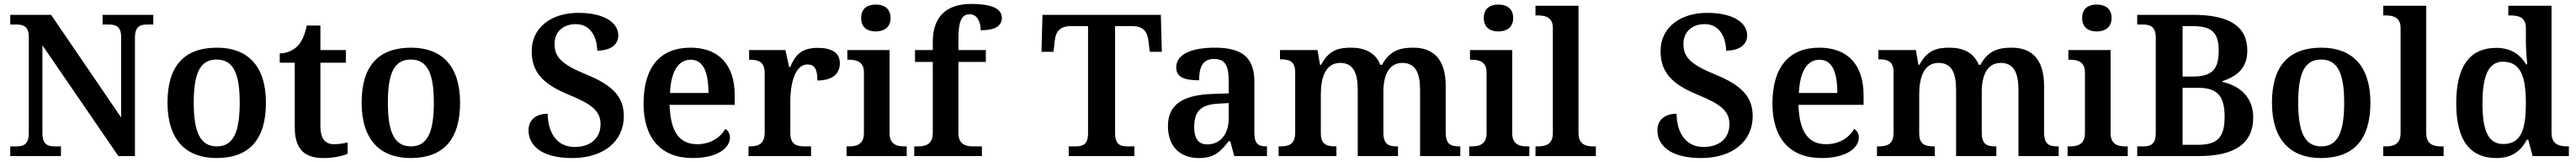

<svg xmlns="http://www.w3.org/2000/svg" viewBox="-20 -789 13057 819"><path d="M32 0H289V-49H258C224 -49 195 -57 195 -116V-560L580 0H664V-598C664 -657 692 -665 726 -665H757V-714H500V-665H531C565 -665 594 -657 594 -602V-195L239 -714H32V-665H63C96 -665 126 -657 126 -602V-116C126 -57 97 -49 63 -49H32Z M1077 10C1242 10 1328 -82 1328 -270C1328 -457 1234 -548 1080 -548C915 -548 829 -457 829 -270C829 -82 923 10 1077 10ZM1079 -49C993 -49 962 -125 962 -270C962 -415 992 -488 1078 -488C1164 -488 1195 -415 1195 -270C1195 -125 1165 -49 1079 -49Z M1620 10C1675 10 1722 -2 1742 -12V-69C1721 -64 1699 -60 1673 -60C1627 -60 1604 -89 1604 -152V-472H1733V-536H1604V-660H1535C1525 -612 1510 -579 1489 -557C1468 -535 1434 -519 1398 -519V-472H1474V-147C1474 -31 1526 10 1620 10Z M2061 10C2226 10 2312 -82 2312 -270C2312 -457 2218 -548 2064 -548C1899 -548 1813 -457 1813 -270C1813 -82 1907 10 2061 10ZM2063 -49C1977 -49 1946 -125 1946 -270C1946 -415 1976 -488 2062 -488C2148 -488 2179 -415 2179 -270C2179 -125 2149 -49 2063 -49Z M2880 10C3039 10 3142 -74 3142 -202C3142 -302 3082 -359 2953 -412C2825 -464 2791 -501 2791 -567C2791 -630 2836 -667 2899 -667C2979 -667 3007 -592 3007 -533C3076 -533 3114 -564 3114 -610C3114 -672 3047 -724 2911 -724C2775 -724 2675 -650 2675 -531C2675 -428 2727 -366 2861 -311C2975 -264 3024 -231 3024 -161C3024 -92 2975 -46 2893 -46C2807 -46 2758 -111 2756 -214C2703 -214 2659 -188 2659 -130C2659 -58 2719 10 2880 10Z M3491 10C3620 10 3680 -43 3680 -94C3680 -114 3670 -130 3656 -137C3632 -95 3583 -60 3514 -60C3426 -60 3378 -120 3374 -259H3704V-308C3704 -466 3619 -548 3480 -548C3328 -548 3242 -452 3242 -265C3242 -91 3330 10 3491 10ZM3571 -319H3376C3381 -428 3418 -487 3481 -487C3546 -487 3571 -422 3571 -319Z M3774 0H4091V-49H4060C4019 -49 3986 -57 3986 -116V-283C3986 -341 4001 -463 4073 -463C4111 -463 4123 -437 4123 -382C4198 -382 4237 -415 4237 -469C4237 -519 4201 -547 4125 -547C4041 -547 4011 -510 3985 -450H3980L3961 -536H3777V-487H3780C3824 -487 3856 -478 3856 -419V-121C3856 -58 3822 -49 3777 -49H3774Z M4419 -630C4460 -630 4494 -650 4494 -698C4494 -747 4460 -766 4419 -766C4377 -766 4345 -747 4345 -698C4345 -650 4377 -630 4419 -630ZM4271 0H4576V-49H4564C4529 -49 4489 -57 4489 -116V-536H4275V-487H4284C4318 -487 4359 -479 4359 -424V-115C4359 -57 4318 -49 4284 -49H4271Z M4614 0H4957V-49H4913C4878 -49 4838 -57 4838 -116V-476H4977V-536H4838V-593C4838 -679 4853 -717 4895 -717C4937 -717 4951 -671 4951 -636C5020 -636 5058 -656 5058 -698C5058 -739 5021 -769 4902 -769C4773 -769 4708 -700 4708 -578V-536H4618V-476H4708V-116C4708 -57 4668 -49 4633 -49H4614Z M5397 0H5730V-49H5695C5660 -49 5632 -57 5632 -116V-657H5718C5778 -657 5796 -626 5801 -582L5808 -527H5869L5864 -714H5264L5259 -527H5320L5326 -582C5331 -626 5349 -657 5409 -657H5495V-115C5495 -57 5467 -49 5432 -49H5397Z M6056 10C6135 10 6165 -21 6208 -75H6216L6236 0H6402V-49H6399C6354 -49 6338 -65 6338 -120V-377C6338 -502 6271 -548 6138 -548C6030 -548 5942 -520 5942 -448C5942 -400 5981 -383 6058 -383C6058 -445 6073 -491 6134 -491C6199 -491 6208 -443 6208 -374V-317L6125 -314C5974 -309 5900 -259 5900 -152C5900 -42 5968 10 6056 10ZM6099 -59C6054 -59 6033 -89 6033 -147C6033 -222 6063 -261 6156 -265L6208 -268V-191C6208 -110 6165 -59 6099 -59Z M6461 0H6754V-49H6751C6707 -49 6675 -57 6675 -115V-313C6675 -397 6699 -471 6773 -471C6839 -471 6862 -421 6862 -335V0H7066V-49H7063C7018 -49 6992 -58 6992 -120V-326C6992 -404 7018 -471 7088 -471C7154 -471 7178 -421 7178 -335V0H7382V-49H7379C7334 -49 7308 -58 7308 -120V-354C7308 -489 7246 -548 7144 -548C7081 -548 7025 -536 6985 -461H6977C6952 -523 6898 -548 6828 -548C6765 -548 6716 -536 6676 -461H6671L6658 -536H6468V-489H6471C6515 -489 6545 -480 6545 -423V-119C6545 -58 6512 -49 6467 -49H6461Z M7575 -630C7616 -630 7650 -650 7650 -698C7650 -747 7616 -766 7575 -766C7533 -766 7501 -747 7501 -698C7501 -650 7533 -630 7575 -630ZM7427 0H7732V-49H7720C7685 -49 7645 -57 7645 -116V-536H7431V-487H7440C7474 -487 7515 -479 7515 -424V-115C7515 -57 7474 -49 7440 -49H7427Z M7763 0H8069V-49H8056C8021 -49 7981 -57 7981 -116V-760H7763V-711H7776C7810 -711 7851 -703 7851 -648V-116C7851 -57 7811 -49 7776 -49H7763Z M8602 10C8761 10 8864 -74 8864 -202C8864 -302 8804 -359 8675 -412C8547 -464 8513 -501 8513 -567C8513 -630 8558 -667 8621 -667C8701 -667 8729 -592 8729 -533C8798 -533 8836 -564 8836 -610C8836 -672 8769 -724 8633 -724C8497 -724 8397 -650 8397 -531C8397 -428 8449 -366 8583 -311C8697 -264 8746 -231 8746 -161C8746 -92 8697 -46 8615 -46C8529 -46 8480 -111 8478 -214C8425 -214 8381 -188 8381 -130C8381 -58 8441 10 8602 10Z M9213 10C9342 10 9402 -43 9402 -94C9402 -114 9392 -130 9378 -137C9354 -95 9305 -60 9236 -60C9148 -60 9100 -120 9096 -259H9426V-308C9426 -466 9341 -548 9202 -548C9050 -548 8964 -452 8964 -265C8964 -91 9052 10 9213 10ZM9293 -319H9098C9103 -428 9140 -487 9203 -487C9268 -487 9293 -422 9293 -319Z M9494 0H9787V-49H9784C9740 -49 9708 -57 9708 -115V-313C9708 -397 9732 -471 9806 -471C9872 -471 9895 -421 9895 -335V0H10099V-49H10096C10051 -49 10025 -58 10025 -120V-326C10025 -404 10051 -471 10121 -471C10187 -471 10211 -421 10211 -335V0H10415V-49H10412C10367 -49 10341 -58 10341 -120V-354C10341 -489 10279 -548 10177 -548C10114 -548 10058 -536 10018 -461H10010C9985 -523 9931 -548 9861 -548C9798 -548 9749 -536 9709 -461H9704L9691 -536H9501V-489H9504C9548 -489 9578 -480 9578 -423V-119C9578 -58 9545 -49 9500 -49H9494Z M10608 -630C10649 -630 10683 -650 10683 -698C10683 -747 10649 -766 10608 -766C10566 -766 10534 -747 10534 -698C10534 -650 10566 -630 10608 -630ZM10460 0H10765V-49H10753C10718 -49 10678 -57 10678 -116V-536H10464V-487H10473C10507 -487 10548 -479 10548 -424V-115C10548 -57 10507 -49 10473 -49H10460Z M10813 0H11126C11309 0 11401 -65 11401 -195C11401 -295 11337 -354 11245 -375V-379C11319 -403 11371 -445 11371 -533C11371 -657 11279 -714 11096 -714H10813V-665H10843C10877 -665 10907 -655 10907 -600V-116C10907 -57 10878 -49 10843 -49H10813ZM11093 -402H11043V-657H11091C11189 -657 11226 -627 11226 -533C11226 -440 11195 -402 11093 -402ZM11121 -57H11043V-345H11123C11224 -345 11256 -298 11256 -198C11256 -94 11219 -57 11121 -57Z M11744 10C11909 10 11995 -82 11995 -270C11995 -457 11901 -548 11747 -548C11582 -548 11496 -457 11496 -270C11496 -82 11590 10 11744 10ZM11746 -49C11660 -49 11629 -125 11629 -270C11629 -415 11659 -488 11745 -488C11831 -488 11862 -415 11862 -270C11862 -125 11832 -49 11746 -49Z M12060 0H12366V-49H12353C12318 -49 12278 -57 12278 -116V-760H12060V-711H12073C12107 -711 12148 -703 12148 -648V-116C12148 -57 12108 -49 12073 -49H12060Z M12634 10C12712 10 12758 -26 12788 -83H12795L12817 0H13001V-49H12996C12952 -49 12913 -58 12913 -118V-760H12694V-711H12702C12746 -711 12783 -703 12783 -647V-582C12783 -550 12786 -500 12790 -464H12784C12755 -512 12709 -547 12633 -547C12503 -547 12430 -460 12430 -267C12430 -75 12503 10 12634 10ZM12668 -61C12592 -61 12563 -129 12563 -267C12563 -403 12592 -477 12667 -477C12756 -477 12783 -403 12783 -268C12783 -128 12756 -61 12668 -61Z"/></svg>

Font: Noto Serif Tamil SemiBold
Style: Regular
Weight: 600
Designer: Indian Type Foundry, Tom Grace, and the Monotype Design Team
Foundry: Monotype Imaging Inc.
Version: Version 2.004